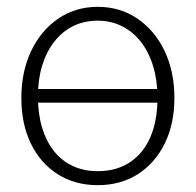

<svg xmlns="http://www.w3.org/2000/svg" viewBox="-20 -528 573 562"><path d="M266 14Q199.5 14 149 -18Q98.5 -50 70.5 -107.5Q42.5 -165 42.5 -241Q42.5 -318.5 71.2 -378.8Q100 -439 150.5 -473.5Q201 -508 266 -508Q331.5 -508 382.2 -473.5Q433 -439 461.8 -378.8Q490.5 -318.5 490.5 -241Q490.5 -165.5 462.2 -108Q434 -50.5 383.5 -18.2Q333 14 266 14ZM266 -27Q307 -27 339.2 -41.5Q371.5 -56 394.2 -83.8Q417 -111.5 429 -151.2Q441 -191 441 -241Q441 -292 428.5 -333.5Q416 -375 392.8 -405Q369.5 -435 337.2 -451.2Q305 -467.5 266 -467.5Q226.5 -467.5 194.5 -451.8Q162.5 -436 139.2 -406.5Q116 -377 103.5 -336.2Q91 -295.5 91 -245.5Q91 -195 103.2 -154.5Q115.5 -114 138.2 -85.5Q161 -57 193.2 -42Q225.5 -27 266 -27ZM75.5 -227.5V-267.5H457V-227.5Z"/></svg>

Font: Russolo 10pt ExtraLight
Style: Regular
Weight: 200
Designer: Micah Stupak-Hahn
Version: Version 1.000